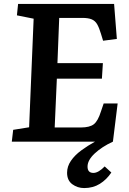

<svg xmlns="http://www.w3.org/2000/svg" viewBox="-20 -720 654 976"><path d="M40 0 47 -60 128 -73 151 -625 66 -642 72 -700H560L574 -522L504 -513L493 -549Q484 -579 474 -596.5Q464 -614 446.5 -621.5Q429 -629 398 -629H281L272 -399H503L498 -320H269L258 -72H391Q436 -72 457 -88.5Q478 -105 493 -153L507 -194H578L554 0Q498 26 461.5 60Q425 94 425 127Q425 159 455 159Q468 159 483 150Q498 141 512 126L546 157Q522 193 487.5 214.5Q453 236 408 236Q374 236 347.5 216.5Q321 197 321 158Q321 126 340.5 97.5Q360 69 392.5 45Q425 21 463 0Z"/></svg>

Font: Literata 12pt SemiBold
Style: Italic
Weight: 600
Italic angle: -2°
Designer: Latin by Veronika Burian and Jose Scaglione. Greek by Irene Vlachou. Cyrillic by Vera Evstafieva
Foundry: TypeTogether
Version: Version 3.002